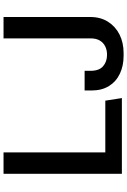

<svg xmlns="http://www.w3.org/2000/svg" viewBox="168 -894 736 1113"><g transform="rotate(-90 536.5 -338.0)"><path d="M85 0V-686H209V-96H509L524 0ZM769 10Q711 10 665.5 -11.5Q620 -33 594 -74.5Q568 -116 568 -175V-216H682V-181Q682 -132 708.5 -109Q735 -86 775 -86Q802 -86 823.5 -96.5Q845 -107 857.5 -128Q870 -149 870 -181V-686H994V-184Q994 -124 966.5 -80.5Q939 -37 892 -13.5Q845 10 785 10Z"/></g></svg>

Font: Chivo Medium Medium
Style: Regular
Weight: 500
Version: Version 2.002